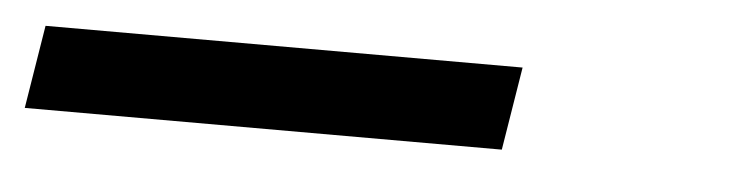

<svg xmlns="http://www.w3.org/2000/svg" viewBox="-28 93 651 170"><g transform="rotate(5 298.0 178.0)"><path d="M-4 215 8 141H432L420 215Z"/></g></svg>

Font: Iosevka SS04 Extended
Style: Italic
Weight: 400
Width: 7
Italic angle: -9°
Monospace: yes
Designer: Belleve Invis
Foundry: Belleve Invis
Version: Version 19.0.0; ttfautohint (v1.8.4)